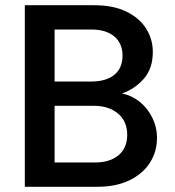

<svg xmlns="http://www.w3.org/2000/svg" viewBox="-20 -715 670 735"><path d="M581 -187Q581 -134 553.5 -91.5Q526 -49 475 -24.5Q424 0 353 0H75V-695H340Q414 -695 464 -670.5Q514 -646 539.5 -605.5Q565 -565 565 -516Q565 -453 531 -414Q497 -375 447 -357Q484 -350 514.5 -325.5Q545 -301 563 -264.5Q581 -228 581 -187ZM449 -502Q449 -549 417.5 -575.5Q386 -602 330 -602H189V-403H330Q386 -403 417.5 -428.5Q449 -454 449 -502ZM467 -199Q467 -251 431.5 -280.5Q396 -310 339 -310H189V-93H343Q401 -93 434 -121Q467 -149 467 -199Z"/></svg>

Font: Poppins Medium
Style: Regular
Weight: 500
Designer: Ninad Kale (Devanagari), Jonny Pinhorn (Latin)
Version: Version 5.002